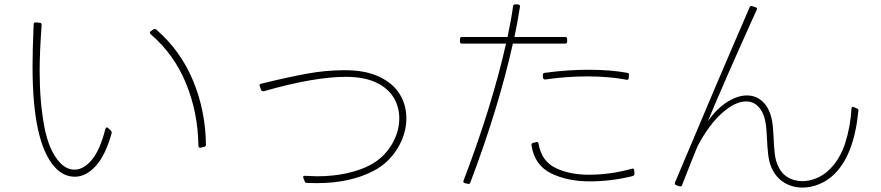

<svg xmlns="http://www.w3.org/2000/svg" viewBox="-20 -820 3980 867"><path d="M318 -22Q266 -22 227 -66Q127 -176 127 -518Q127 -589 131 -687L132 -710Q132 -719 141 -719L160 -717Q168 -717 168 -707Q159 -583 159 -500Q159 -361 180 -249Q201 -137 253 -83Q282 -54 317 -54Q357 -54 394 -97.5Q431 -141 456 -238Q458 -243 461 -244.5Q464 -246 468 -242L480 -231Q485 -226 484 -218Q456 -118 412 -70Q368 -22 318 -22ZM660 -666Q653 -673 661 -679L672 -687Q678 -692 685 -687Q795 -592 851.5 -456.5Q908 -321 910 -167Q910 -158 902 -157L886 -153H884Q876 -153 876 -161Q874 -312 820 -443.5Q766 -575 660 -666Z M1349 -20Q1349 -26 1356 -26H1358Q1394 -24 1411 -24Q1484 -24 1545.5 -37.5Q1607 -51 1652 -75Q1712 -107 1747.5 -165Q1783 -223 1783 -286Q1783 -337 1757.5 -379.5Q1732 -422 1678 -447.5Q1624 -473 1542 -473Q1398 -473 1171 -408H1168Q1162 -408 1159 -414L1153 -431L1152 -435Q1152 -440 1159 -442Q1282 -472 1367 -487.5Q1452 -503 1537 -503Q1631 -503 1693.5 -473Q1756 -443 1785.5 -394Q1815 -345 1815 -286Q1815 -215 1774.5 -149Q1734 -83 1666 -48Q1560 7 1410 7Q1381 7 1366 6Q1357 6 1356 -1L1350 -16Z M2057 -632V-644Q2057 -653 2066 -653H2272Q2290 -740 2297 -793Q2299 -801 2307 -800H2320Q2329 -798 2328 -790Q2316 -713 2303 -653H2532Q2541 -653 2541 -644V-632Q2541 -623 2532 -623H2296Q2231 -332 2104 4Q2101 13 2092 10L2079 7Q2075 6 2073 3Q2071 0 2073 -4Q2133 -160 2183 -320Q2233 -480 2265 -623H2066Q2057 -623 2057 -632ZM2432 -469 2431 -481V-483Q2431 -489 2439 -491Q2542 -505 2637 -505Q2737 -505 2813 -491Q2822 -490 2820 -480L2819 -467Q2818 -458 2809 -460Q2731 -475 2631 -475Q2537 -475 2442 -461Q2433 -461 2432 -469ZM2404 -179Q2410 -179 2412 -171Q2425 -93 2488 -62Q2551 -31 2639 -31Q2736 -31 2833 -58L2837 -59Q2842 -59 2844 -51L2845 -36Q2845 -28 2837 -25Q2741 -1 2643 -1Q2542 -1 2468 -37.5Q2394 -74 2380 -164V-166Q2380 -172 2387 -175L2401 -178Z M3060 16Q3057 24 3048 21L3033 16Q3025 13 3028 4Q3226 -467 3365 -787Q3368 -795 3377 -792L3392 -787Q3402 -784 3397 -776L3375 -727Q3258 -468 3176 -272Q3216 -329 3263 -359Q3310 -389 3353 -389Q3398 -389 3429.5 -355.5Q3461 -322 3469 -257Q3471 -241 3473 -203Q3475 -156 3478.5 -126.5Q3482 -97 3491 -76Q3506 -39 3535.5 -20.5Q3565 -2 3603 -2Q3635 -2 3667.5 -15.5Q3700 -29 3726 -55Q3773 -101 3796.5 -173.5Q3820 -246 3825 -330Q3827 -341 3836 -336L3850 -330Q3858 -327 3856 -319Q3837 -121 3747 -33Q3717 -4 3679.5 11.5Q3642 27 3604 27Q3557 27 3519.5 3.5Q3482 -20 3463 -65Q3453 -88 3449 -121Q3445 -154 3443 -201Q3441 -238 3439 -254Q3432 -307 3408 -334.5Q3384 -362 3349 -362Q3300 -362 3241 -310Q3182 -258 3130 -160Q3105 -100 3060 16Z"/></svg>

Font: LINE Seed JP_TTF Thin
Style: Regular
Weight: 250
Designer: LY Corporation & Fontrix & Fontworks
Version: Version 1.008